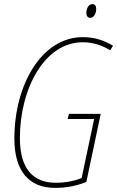

<svg xmlns="http://www.w3.org/2000/svg" viewBox="-20 -906 571 936"><path d="M420 -819C440 -819 449 -845 449 -862C449 -877 443 -886 430 -886C410 -886 401 -861 401 -843C401 -828 408 -819 420 -819ZM249 10C306 10 356 -1 401 -19L471 -351H316L310 -326H439L378 -38C343 -24 299 -15 252 -15C142 -15 77 -82 77 -233C77 -475 198 -700 383 -700C436 -700 479 -684 517 -661L531 -683C492 -706 447 -725 384 -725C182 -725 50 -491 50 -231C50 -73 120 10 249 10Z"/></svg>

Font: Noto Sans Condensed Thin
Style: Italic
Weight: 100
Width: 3
Italic angle: -12°
Designer: Monotype Design Team
Foundry: Monotype Imaging Inc.
Version: Version 2.013